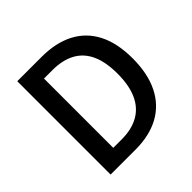

<svg xmlns="http://www.w3.org/2000/svg" viewBox="-186 -904 1072 1072"><g transform="rotate(-45 349.5 -368.5)"><path d="M97 0V-737H288Q402 -737 481 -695.5Q560 -654 601.5 -573Q643 -492 643 -371Q643 -251 601.5 -168Q560 -85 482 -42.5Q404 0 294 0ZM213 -95H280Q359 -95 413.5 -126Q468 -157 495.5 -218.5Q523 -280 523 -371Q523 -463 495.5 -523Q468 -583 413.5 -612.5Q359 -642 280 -642H213Z"/></g></svg>

Font: Noto Sans KR Thin Medium
Style: Regular
Weight: 500
Version: Version 2.004-H2;hotconv 1.0.118;makeotfexe 2.5.65603